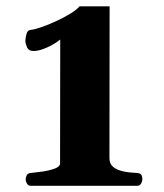

<svg xmlns="http://www.w3.org/2000/svg" viewBox="-20 -601 530 621"><path d="M79.6 0Q71.3 0 67.1 -7.3Q63 -14.6 63 -20Q63 -27.8 66.4 -34.2Q69.8 -40.5 79.1 -41.5Q94.7 -43 117.2 -46.1Q139.6 -49.3 157 -55.7Q174.3 -62 174.3 -72.8L174.8 -473.1Q153.8 -456.5 129.6 -446.3Q105.5 -436 88.9 -436Q72.3 -436 67.1 -449Q62 -461.9 62 -467.3Q62 -478.5 65.7 -491.2Q69.3 -503.9 79.6 -504.4Q90.8 -505.4 113 -512.9Q135.3 -520.5 160.4 -532Q185.5 -543.5 206.8 -556.4Q228 -569.3 237.3 -580.6H334.5L334 -88.9Q334 -71.3 345.9 -61.3Q357.9 -51.3 377.9 -46.9Q397.9 -42.5 422.9 -41.5Q433.1 -41 436.8 -36.1Q440.4 -31.2 440.4 -20Q440.4 -14.6 436.3 -7.3Q432.1 0 423.8 0Z"/></svg>

Font: Gelasio
Style: Regular
Weight: 400
Designer: Eben Sorkin
Foundry: Eben Sorkin
Version: Version 1.008